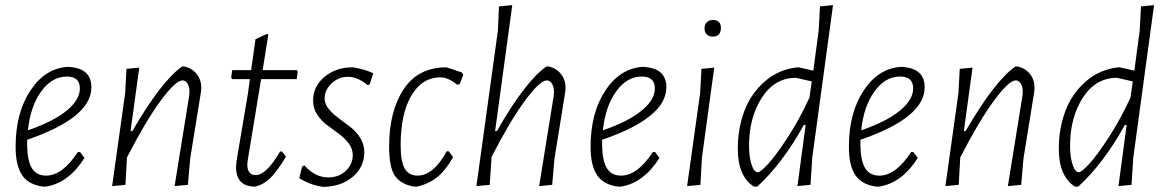

<svg xmlns="http://www.w3.org/2000/svg" viewBox="-20 -723 4549 750"><path d="M310 -106Q248 -8 159 6H149Q92 -1 66.5 -38.5Q41 -76 41 -150Q41 -283 99.5 -370.5Q158 -458 248 -462L255 -461Q337 -454 337 -382Q337 -263 86 -177V-163Q86 -97 104 -67Q122 -37 160 -37Q224 -37 284 -129H293ZM241 -424Q183 -424 141 -366Q99 -308 89 -214Q188 -248 240 -290.5Q292 -333 292 -378Q292 -424 241 -424Z M418 4 469 -360 474 -454 524 -459 490 -211H497Q610 -406 691 -463H702Q731 -456 749 -433Q767 -410 766 -377L765 -364L723 -104L714 -1L662 4L719 -349L720 -363Q721 -382 713 -395.5Q705 -409 693 -409Q666 -409 607.5 -329.5Q549 -250 477 -110L476 -108L470 -1Z M977 6Q902 6 902 -71L904 -94L949 -361L956 -414H888L883 -419L887 -449H961L978 -570L1024 -591L1028 -587L1006 -449H1139L1143 -444L1139 -414H1000L948 -99L946 -81Q946 -39 979 -39Q1020 -39 1074 -131H1082L1097 -111Q1062 -53 1036 -27.5Q1010 -2 977 6Z M1360 -460Q1406 -452 1438 -437L1424 -393L1415 -391Q1377 -423 1340 -423Q1302 -423 1275 -397Q1248 -371 1248 -339Q1248 -317 1264 -297.5Q1280 -278 1302.5 -261.5Q1325 -245 1348 -227.5Q1371 -210 1387 -184.5Q1403 -159 1403 -128Q1403 -71 1358 -32.5Q1313 6 1242 7Q1192 0 1149 -27L1160 -72L1169 -77Q1211 -30 1262 -30Q1304 -30 1331 -56Q1358 -82 1358 -117Q1358 -142 1342 -163Q1326 -184 1303.5 -200.5Q1281 -217 1258 -234Q1235 -251 1219 -275.5Q1203 -300 1203 -330Q1203 -386 1248.5 -423.5Q1294 -461 1360 -460Z M1724 -460 1784 -440 1790 -431 1776 -395 1766 -392Q1731 -421 1700 -421Q1628 -420 1586.5 -349Q1545 -278 1545 -156Q1545 -92 1561 -64.5Q1577 -37 1611 -37Q1673 -37 1725 -132H1733L1750 -109Q1719 -55 1686 -29.5Q1653 -4 1609 6H1598Q1548 -2 1524 -34.5Q1500 -67 1500 -150Q1500 -288 1556.5 -374Q1613 -460 1724 -460Z M2125 -463Q2154 -456 2172 -433Q2190 -410 2189 -377L2188 -364L2146 -104L2137 -1L2086 4L2143 -349L2144 -363Q2144 -383 2136 -396Q2128 -409 2116 -409Q2089 -409 2030.5 -329.5Q1972 -250 1900 -110V-108L1893 -1L1841 4L1925 -604L1929 -698L1981 -703L1914 -211H1921Q2031 -404 2114 -463Z M2556 -106Q2494 -8 2405 6H2395Q2338 -1 2312.5 -38.5Q2287 -76 2287 -150Q2287 -283 2345.5 -370.5Q2404 -458 2494 -462L2501 -461Q2583 -454 2583 -382Q2583 -263 2332 -177V-163Q2332 -97 2350 -67Q2368 -37 2406 -37Q2470 -37 2530 -129H2539ZM2487 -424Q2429 -424 2387 -366Q2345 -308 2335 -214Q2434 -248 2486 -290.5Q2538 -333 2538 -378Q2538 -424 2487 -424Z M2765 -645Q2796 -645 2796 -614Q2796 -580 2764 -580Q2749 -580 2740.5 -589Q2732 -598 2732 -612Q2732 -627 2741 -636Q2750 -645 2765 -645ZM2770 -459 2722 -108 2716 -1 2664 4 2715 -360 2720 -454Z M3100 -460 3157 -447 3178 -604 3183 -698 3234 -703 3153 -108 3146 -1 3095 4 3127 -235H3120Q3038 -86 2938 6H2925Q2862 -34 2862 -142Q2862 -221 2887.5 -289Q2913 -357 2967 -404.5Q3021 -452 3095 -460ZM2906 -154Q2906 -117 2912.5 -92Q2919 -67 2926 -58.5Q2933 -50 2940 -50Q2950 -50 2979.5 -81.5Q3009 -113 3055.5 -184Q3102 -255 3142 -342L3151 -405L3089 -419Q3006 -419 2956 -341.5Q2906 -264 2906 -154Z M3565 -106Q3503 -8 3414 6H3404Q3347 -1 3321.5 -38.5Q3296 -76 3296 -150Q3296 -283 3354.5 -370.5Q3413 -458 3503 -462L3510 -461Q3592 -454 3592 -382Q3592 -263 3341 -177V-163Q3341 -97 3359 -67Q3377 -37 3415 -37Q3479 -37 3539 -129H3548ZM3496 -424Q3438 -424 3396 -366Q3354 -308 3344 -214Q3443 -248 3495 -290.5Q3547 -333 3547 -378Q3547 -424 3496 -424Z M3673 4 3724 -360 3729 -454 3779 -459 3745 -211H3752Q3865 -406 3946 -463H3957Q3986 -456 4004 -433Q4022 -410 4021 -377L4020 -364L3978 -104L3969 -1L3917 4L3974 -349L3975 -363Q3976 -382 3968 -395.5Q3960 -409 3948 -409Q3921 -409 3862.5 -329.5Q3804 -250 3732 -110L3731 -108L3725 -1Z M4354 -460 4411 -447 4432 -604 4437 -698 4488 -703 4407 -108 4400 -1 4349 4 4381 -235H4374Q4292 -86 4192 6H4179Q4116 -34 4116 -142Q4116 -221 4141.5 -289Q4167 -357 4221 -404.5Q4275 -452 4349 -460ZM4160 -154Q4160 -117 4166.5 -92Q4173 -67 4180 -58.5Q4187 -50 4194 -50Q4204 -50 4233.5 -81.5Q4263 -113 4309.5 -184Q4356 -255 4396 -342L4405 -405L4343 -419Q4260 -419 4210 -341.5Q4160 -264 4160 -154Z"/></svg>

Font: Alegreya Sans SC Light
Style: Italic
Weight: 300
Italic angle: -7°
Designer: Juan Pablo del Peral
Foundry: Huerta Tipografica
Version: Version 2.007